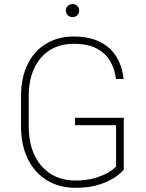

<svg xmlns="http://www.w3.org/2000/svg" viewBox="-20 -897 705 927"><path d="M330.1 -877.4Q344.2 -877.4 353.3 -868.2Q362.3 -858.9 362.3 -845.7Q362.3 -832.5 353.3 -823.5Q344.2 -814.5 330.1 -814.5Q316.4 -814.5 307.1 -823.5Q297.9 -832.5 297.9 -845.7Q297.9 -858.9 307.1 -868.2Q316.4 -877.4 330.1 -877.4ZM577.6 -78.6Q566.4 -63 537.1 -42.5Q507.8 -22 460 -6.1Q412.1 9.8 344.7 9.8Q266.6 9.8 207.3 -26.1Q147.9 -62 114.7 -128.9Q81.5 -195.8 81.5 -287.6V-432.1Q81.5 -522 113.3 -586.4Q145 -650.9 202.4 -685.8Q259.8 -720.7 335.9 -720.7Q410.6 -720.7 461.9 -695.1Q513.2 -669.4 541.7 -623.5Q570.3 -577.6 576.7 -515.6H540Q533.7 -564.9 511.2 -603Q488.8 -641.1 446.3 -663.3Q403.8 -685.5 336.4 -685.5Q235.4 -685.5 177 -617.2Q118.7 -548.8 118.7 -433.1V-287.6Q118.7 -167 179.9 -96.2Q241.2 -25.4 344.7 -25.4Q398.4 -25.4 438.7 -37.6Q479 -49.8 504.6 -65.4Q530.3 -81.1 540.5 -93.3V-292.5H342.3V-328.1H577.6Z"/></svg>

Font: Robert Sans ExtraLight
Style: Regular
Weight: 250
Designer: Christian Robertson (extended by Adam Twardoch)
Foundry: Google
Version: Version 12.135;April 2, 2019;FontCreator 11.5.0.2425 64-bit;